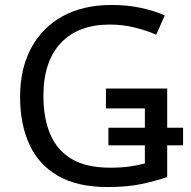

<svg xmlns="http://www.w3.org/2000/svg" viewBox="-20 -744 768 774"><path d="M413 10Q292 10 214 -35Q136 -80 98.5 -161.5Q61 -243 61 -354Q61 -466 105 -549Q149 -632 231.5 -678Q314 -724 431 -724Q491 -724 544.5 -713Q598 -702 644 -682L610 -604Q572 -621 523 -633Q474 -645 423 -645Q295 -645 225 -570.5Q155 -496 155 -357Q155 -268 182.5 -203Q210 -138 269 -103Q328 -68 424 -68Q471 -68 504 -73Q537 -78 564 -85V-158H417V-229H564V-307H407V-387H654V-229H718V-158H654V-30Q602 -13 547 -1.5Q492 10 413 10Z"/></svg>

Font: Noto Sans IKEA
Style: Regular
Weight: 400
Designer: Monotype Design Team
Foundry: Monotype Imaging Inc.
Version: Version 2.001